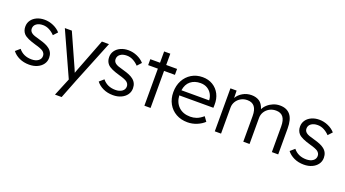

<svg xmlns="http://www.w3.org/2000/svg" viewBox="-63 -1310 3940 2191"><g transform="rotate(20 1907.5 -214.5)"><path d="M244 10Q177 10 124 -15Q71 -40 40 -81L93 -127Q150 -56 250 -56Q299 -56 330 -78Q361 -100 361 -137Q361 -170 332 -192Q319 -201 295 -210.5Q271 -220 237 -229Q181 -245 144 -261.5Q107 -278 86 -300Q56 -334 56 -385Q56 -428 79.5 -461.5Q103 -495 144.5 -514Q186 -533 238 -533Q294 -533 346 -510Q398 -487 431 -449L385 -399Q356 -430 319 -449.5Q282 -469 242 -469Q193 -469 163 -447Q133 -425 133 -388Q133 -359 156 -340Q170 -328 195.5 -319Q221 -310 259 -300Q303 -288 333.5 -275Q364 -262 384 -246Q434 -208 434 -141Q434 -97 409.5 -63Q385 -29 342 -9.5Q299 10 244 10Z M640 230 729 14 486 -522H571L750 -122Q754 -113 758 -102.5Q762 -92 767 -81Q770 -90 773 -98Q776 -106 779 -115L936 -522H1022L811 0L721 230Z M1262 10Q1195 10 1142 -15Q1089 -40 1058 -81L1111 -127Q1168 -56 1268 -56Q1317 -56 1348 -78Q1379 -100 1379 -137Q1379 -170 1350 -192Q1337 -201 1313 -210.5Q1289 -220 1255 -229Q1199 -245 1162 -261.5Q1125 -278 1104 -300Q1074 -334 1074 -385Q1074 -428 1097.5 -461.5Q1121 -495 1162.5 -514Q1204 -533 1256 -533Q1312 -533 1364 -510Q1416 -487 1449 -449L1403 -399Q1374 -430 1337 -449.5Q1300 -469 1260 -469Q1211 -469 1181 -447Q1151 -425 1151 -388Q1151 -359 1174 -340Q1188 -328 1213.5 -319Q1239 -310 1277 -300Q1321 -288 1351.5 -275Q1382 -262 1402 -246Q1452 -208 1452 -141Q1452 -97 1427.5 -63Q1403 -29 1360 -9.5Q1317 10 1262 10Z M1642 0V-450H1524V-522H1642V-659H1717V-522H1849V-450H1717V0Z M2166 10Q2088 10 2027.5 -24Q1967 -58 1933 -119Q1899 -180 1899 -259Q1899 -339 1932 -401Q1965 -463 2023.5 -498.5Q2082 -534 2158 -534Q2228 -534 2281.5 -501.5Q2335 -469 2364 -412.5Q2393 -356 2391 -282L2390 -247H1976Q1981 -162 2034 -111.5Q2087 -61 2176 -61Q2213 -61 2249.5 -73.5Q2286 -86 2330 -123L2369 -69Q2334 -35 2280 -12.5Q2226 10 2166 10ZM2158 -462Q2085 -462 2037.5 -423.5Q1990 -385 1979 -310H2315V-317Q2313 -353 2294 -386.5Q2275 -420 2240.5 -441Q2206 -462 2158 -462Z M2497 0V-522H2572L2574 -433Q2599 -477 2647 -504.5Q2695 -532 2752 -532Q2807 -532 2846.5 -506.5Q2886 -481 2906 -418Q2921 -449 2950 -475Q2979 -501 3017 -516.5Q3055 -532 3097 -532Q3180 -532 3223.5 -479Q3267 -426 3267 -315V0H3190V-311Q3190 -388 3161 -425Q3132 -462 3074 -462Q3029 -462 2994 -442Q2959 -422 2939 -389Q2919 -356 2919 -316V0H2843V-312Q2843 -462 2726 -462Q2682 -462 2647.5 -442Q2613 -422 2593 -389Q2573 -356 2573 -317V0Z M3580 10Q3513 10 3460 -15Q3407 -40 3376 -81L3429 -127Q3486 -56 3586 -56Q3635 -56 3666 -78Q3697 -100 3697 -137Q3697 -170 3668 -192Q3655 -201 3631 -210.5Q3607 -220 3573 -229Q3517 -245 3480 -261.5Q3443 -278 3422 -300Q3392 -334 3392 -385Q3392 -428 3415.5 -461.5Q3439 -495 3480.5 -514Q3522 -533 3574 -533Q3630 -533 3682 -510Q3734 -487 3767 -449L3721 -399Q3692 -430 3655 -449.5Q3618 -469 3578 -469Q3529 -469 3499 -447Q3469 -425 3469 -388Q3469 -359 3492 -340Q3506 -328 3531.5 -319Q3557 -310 3595 -300Q3639 -288 3669.5 -275Q3700 -262 3720 -246Q3770 -208 3770 -141Q3770 -97 3745.5 -63Q3721 -29 3678 -9.5Q3635 10 3580 10Z"/></g></svg>

Font: Lexend Light
Style: Regular
Weight: 300
Designer: Bonnie Shaver-Troup, Thomas Jockin
Foundry: Lexend
Version: Version 1.007; ttfautohint (v1.8.3)